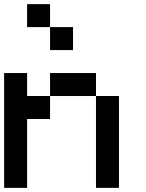

<svg xmlns="http://www.w3.org/2000/svg" viewBox="-20 -909 707 929"><path d="M111.1 -333.3V0H0V-555.6H111.1V-444.4H222.2V-333.3ZM555.6 0H444.4V-444.4H555.6ZM444.4 -444.4H222.2V-555.6H444.4ZM222.2 -777.8H111.1V-888.9H222.2ZM333.3 -666.7H222.2V-777.8H333.3Z"/></svg>

Font: Pixeloid Sans
Style: Regular
Weight: 400
Designer: GGBotNet
Foundry: GGBotNet
Version: 0.5